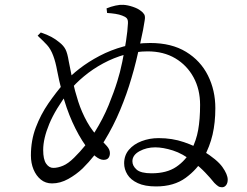

<svg xmlns="http://www.w3.org/2000/svg" viewBox="-20 -791 1040 807"><path d="M430.2 -736.5 427.9 -755.8Q446.3 -763.3 465.4 -767.5Q484.5 -771.7 498.2 -770.7Q516.5 -769.7 537.8 -762.6Q559.2 -755.5 571 -746Q581.3 -738.9 586.3 -730.4Q591.3 -721.9 587.9 -703.8Q586.4 -691.8 581.4 -665.7Q576.4 -639.6 568.6 -605.3Q560.9 -571.1 551.9 -534Q542.9 -496.9 532.3 -462.1Q513.6 -397.3 485.4 -329.5Q457.3 -261.7 418.7 -198.5Q380 -135.3 327.4 -83.2Q300.5 -57.5 266.9 -38.8Q233.2 -20.1 198.7 -20.1Q171.3 -20.1 151.6 -36.2Q131.8 -52.4 120.8 -79Q109.9 -105.6 109.9 -137.7Q109.9 -200.9 130.5 -255.2Q151 -309.5 183.3 -356.3Q215.5 -403.1 250.9 -443.5Q276.2 -473.2 313.8 -502.2Q351.3 -531.3 398.4 -556.1Q445.4 -580.9 499.3 -595.6Q553.2 -610.3 611.6 -610.3Q701.1 -610.3 762 -573.1Q822.9 -536 854 -473.7Q885.1 -411.4 885.1 -336.4Q885.1 -275.6 873.5 -225.4Q861.9 -175.2 835.9 -127.7Q809.8 -79.9 760.5 -43.6Q711.1 -7.4 636 -7.4Q588.6 -7.4 559 -21.3Q529.3 -35.1 515.6 -57.3Q501.8 -79.6 501.8 -104.5Q501.8 -138 521.9 -161.6Q542.1 -185.2 575.4 -197.8Q608.8 -210.5 646.5 -210.5Q704.1 -210.5 753.1 -193.6Q802 -176.7 832.7 -157.2Q892.8 -120.1 914.9 -88.9Q937.1 -57.6 937.1 -35.9Q937.1 -21.5 930.3 -12.7Q923.5 -3.9 913.2 -3.9Q903.6 -3.9 897 -8.4Q890.3 -12.8 880.8 -22.3Q864.1 -43.3 842.2 -66.1Q820.3 -89 791.1 -111.6Q748 -145.5 706.6 -158.6Q665.2 -171.7 632.2 -171.7Q596 -171.7 566.3 -155.5Q536.5 -139.2 536.5 -113.1Q536.5 -93.9 554.2 -78.2Q571.8 -62.6 617.1 -62.6Q681 -62.6 720.9 -89.7Q760.9 -116.8 784.7 -161.3Q804.9 -199.9 812.9 -244.6Q821 -289.3 821 -350.2Q821 -415.5 793.5 -465.9Q766.1 -516.4 716.9 -545.8Q667.6 -575.1 600.7 -575.1Q553.4 -575.1 505.7 -561.8Q458 -548.4 413.9 -524.7Q369.9 -501 332.9 -470.2Q295.8 -439.5 269.4 -406.3Q212.5 -331.5 187 -269.9Q161.5 -208.3 161.5 -160.7Q161.5 -121.3 173.8 -103.3Q186.1 -85.3 204.1 -85.3Q222.9 -85.3 244.8 -94.4Q266.7 -103.5 291.5 -128.2Q342.5 -178.5 378 -235.5Q413.4 -292.4 436.4 -348.5Q459.3 -404.6 473.1 -449.6Q484.7 -485.8 493.9 -530.9Q503.1 -576.1 509.8 -619.3Q516.4 -662.5 517.7 -692.1Q518.7 -707.5 512.8 -714.2Q506.9 -720.8 493.8 -725.4Q482.1 -730.1 465.1 -732.8Q448.1 -735.4 430.2 -736.5ZM151.4 -654.5Q178.4 -645.5 196.9 -635.3Q215.3 -625.2 230 -612.7Q247.2 -599.3 255.4 -583.3Q263.5 -567.4 268.9 -533.8Q275.8 -496.9 285 -453.1Q294.3 -409.2 308.8 -364.3Q323.3 -319.5 346.1 -278.5Q368.9 -237.5 402 -205.4Q416.5 -191.3 429.3 -176.9Q442 -162.4 442 -147.5Q442 -135.5 436.1 -127.5Q430.3 -119.5 416.1 -119.1Q400.4 -118.8 381.1 -134.2Q361.7 -149.5 341.1 -176.9Q310.1 -220.4 284 -278.4Q258 -336.4 241.3 -401.5Q226.9 -457.2 220.2 -494Q213.6 -530.7 203.8 -556.6Q193.3 -584.9 177.6 -602Q161.9 -619 138.2 -640.9Z"/></svg>

Font: Noto Serif KR
Style: Regular
Weight: 200
Designer: Ryoko NISHIZUKA 西塚涼子 (kana & ideographs); Frank Grießhammer (Latin, Greek & Cyrillic); Wenlong ZHANG 张文龙 (bopomofo); San
Foundry: Adobe
Version: Version 2.001;hotconv 1.1.0;makeotfexe 2.6.0